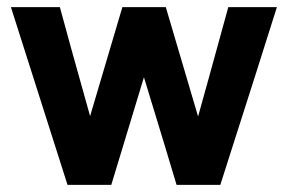

<svg xmlns="http://www.w3.org/2000/svg" viewBox="-20 -520 810 540"><path d="M622.1 -500Q656.2 -500 758.8 -500Q719.7 -375 599.6 0Q569.3 0 476.6 0Q454.1 -76.2 384.8 -302.7Q362.3 -227.5 293 0Q262.7 0 169.9 0Q129.9 -125 10.7 -500Q44.9 -500 148.4 -500Q168.9 -422.9 233.4 -193.4Q255.9 -269.5 324.2 -500Q354.5 -500 446.3 -500Q468.8 -422.9 537.1 -192.4Q558.6 -268.6 622.1 -500Z"/></svg>

Font: LeFont
Style: Regular
Weight: 700
Designer: Leryon MEDIA
Version: Version 1.0